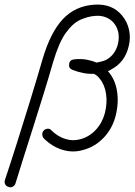

<svg xmlns="http://www.w3.org/2000/svg" viewBox="-90 -634 576 822"><path d="M-54 166Q-64 163 -68 154.5Q-72 146 -69 137Q-45 65 -17 -23.5Q11 -112 39.5 -204.5Q68 -297 92 -380Q126 -496 179.5 -552.5Q233 -609 314 -614Q391 -619 433 -567Q455 -541 462.5 -506Q470 -471 461 -436Q445 -367 385 -336Q379 -331 372 -330L374 -327Q403 -294 411 -243.5Q419 -193 405 -138Q391 -83 353.5 -44Q316 -5 266 8Q222 21 177.5 7.5Q133 -6 97 -42Q91 -50 91 -59.5Q91 -69 98 -76Q106 -83 115.5 -83Q125 -83 131 -75Q158 -49 190 -39Q222 -29 254 -38Q292 -48 320 -78Q348 -108 359 -150Q370 -193 364 -232.5Q358 -272 337 -297Q332 -304 326 -309Q320 -314 312 -318Q268 -316 220 -335Q203 -342 206 -360Q208 -378 228 -380Q258 -383 281.5 -378.5Q305 -374 323 -366Q334 -368 344 -370.5Q354 -373 363 -377Q403 -398 415 -446Q427 -499 397 -536Q383 -552 363 -560Q343 -568 318 -566Q287 -564 254.5 -549.5Q222 -535 192 -493.5Q162 -452 137 -367Q119 -304 97 -233Q75 -162 52.5 -91Q30 -20 10 43Q-10 106 -24 152Q-27 161 -36 165.5Q-45 170 -54 166Z"/></svg>

Font: Zen Kurenaido
Style: ARC
Weight: 400
Designer: Yoshimichi Ohira
Foundry: Positype
Version: Version 1.001